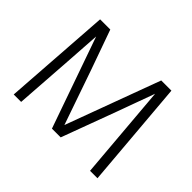

<svg xmlns="http://www.w3.org/2000/svg" viewBox="-142 -903 1133 1133"><g transform="rotate(45 424.0 -337.0)"><path d="M137 0H75L122 -674H207L295 -427L414 -84Q483 -273 632 -674H717L774 0H712L662 -593Q598 -414 450 -17H377L177 -586Q168 -439 137 0Z"/></g></svg>

Font: Hind Colombo Light
Style: Regular
Weight: 300
Designer: Jyotish Sonowal, Aditi Pimprikar
Foundry: Indian Type Foundry
Version: Version 1.000;PS 1.0;hotconv 1.0.86;makeotf.lib2.5.63406; tt